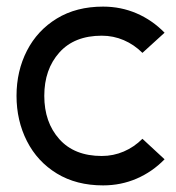

<svg xmlns="http://www.w3.org/2000/svg" viewBox="-20 -553 534 581"><path d="M411 -133 478 -71Q441 -33 393.5 -12.5Q346 8 292 8Q211 8 152 -28Q93 -64 61.5 -126Q30 -188 30 -263Q30 -338 61.5 -399.5Q93 -461 152 -497Q211 -533 292 -533Q346 -533 393.5 -512.5Q441 -492 478 -454L411 -393Q386 -418 354.5 -431.5Q323 -445 288 -445Q205 -445 159.5 -394Q114 -343 114 -263Q114 -183 159.5 -132Q205 -81 288 -81Q323 -81 354.5 -94.5Q386 -108 411 -133Z"/></svg>

Font: SUIT Medium
Style: Regular
Weight: 500
Designer: Sunn Youn; Korean Glyphs from Source Han Sans (Sandoll Communications; Soo-young Jang, Joo-yeon Kang)
Foundry: Sunn
Version: Version 1.120